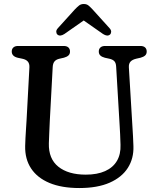

<svg xmlns="http://www.w3.org/2000/svg" viewBox="-20 -932 797 969"><path d="M584.2 -292.2 566.2 -595.8Q565.2 -614.7 556.7 -623.5Q548.1 -632.3 531.2 -635.8L509.2 -640.6Q494.6 -644.4 486.6 -651.8Q478.6 -659.2 478.6 -672Q478.6 -685 486.9 -692.5Q495.2 -700 510.4 -700H688.6Q704.1 -700 712.3 -692.5Q720.4 -685 720.4 -672Q720.4 -659.2 712.4 -652Q704.4 -644.8 689.8 -640.8L667.8 -635.8Q647.9 -631.2 638.6 -620.9Q629.3 -610.7 630.4 -591.8L648.4 -292.6Q650 -267.8 651.3 -244Q652.5 -220.2 653.4 -194.4Q655.5 -132.5 625.3 -84.9Q595 -37.2 533.6 -10.1Q472.1 17 380.4 17Q291.3 17 229.8 -8.6Q168.3 -34.3 136.9 -81.9Q105.5 -129.4 107 -195.2Q107.3 -210.5 108.5 -234.6Q109.8 -258.7 111.4 -283.1Q113 -307.4 114 -324.2L128.4 -591.8Q129.4 -611 120.3 -621.4Q111.3 -631.9 91.9 -635.8L69.9 -640.4Q39.3 -647.8 39.3 -672Q39.3 -685 47.6 -692.5Q55.9 -700 71.1 -700H301.5Q317 -700 325.2 -692.5Q333.3 -685 333.3 -672Q333.3 -659.2 325.3 -652Q317.3 -644.8 302.7 -640.8L280.7 -635.8Q263.4 -632 255.2 -622.1Q247 -612.3 246 -594L231.4 -323.2Q229.6 -288.5 228.6 -260.5Q227.5 -232.5 226.6 -208.8Q224.5 -130.6 274.6 -90.6Q324.6 -50.6 413 -50.6Q470.8 -50.6 510.6 -68.5Q550.3 -86.3 570.2 -120.1Q590 -153.8 588.2 -201.2Q587.3 -233.7 586.3 -253.9Q585.2 -274 584.2 -292.2ZM422.4 -842.6H382.5L500 -760.4Q521.9 -746.4 535 -757.5Q540.3 -762.1 541 -771.1Q541.6 -780.1 532.9 -789.7L447.3 -884.3Q435.7 -896.8 426.5 -904.3Q417.2 -911.8 402.9 -911.8Q388.6 -911.8 379.1 -904.3Q369.5 -896.8 357.6 -884.3L272 -789.7Q263.3 -780.1 264 -771.1Q264.6 -762.1 269.9 -757.5Q283 -746.4 304.9 -760.4Z"/></svg>

Font: Fraunces SuperSoft Wonky
Style: Regular
Weight: 900
Version: Version 1.000;[b76b70a41]